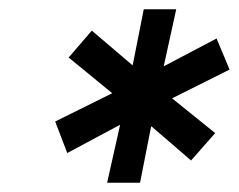

<svg xmlns="http://www.w3.org/2000/svg" viewBox="-20 -720 515 414"><path d="M211 -326 239 -451 125 -390 99 -458 222 -519 128 -596 178 -654 266 -579 290 -700H360L333 -577L447 -637L475 -570L351 -508L444 -433L392 -374L306 -448L282 -326Z"/></svg>

Font: Red Hat Text Medium
Style: Italic
Weight: 500
Italic angle: -12°
Designer: Pentagram, MCKL
Foundry: Pentagram, MCKL
Version: Version 1.023; ttfautohint (v1.8.3)